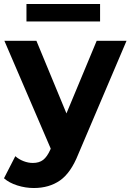

<svg xmlns="http://www.w3.org/2000/svg" viewBox="-30 -743 656 965"><path d="M606 -538 363 33Q326 126 271.5 164Q217 202 140 202Q98 202 57 189Q16 176 -10 153L47 42Q65 58 88.5 67Q112 76 135 76Q167 76 187 60.5Q207 45 223 9L225 4L-8 -538H153L304 -173L456 -538ZM103 -723H473V-635H103Z"/></svg>

Font: CMG Sans
Style: Bold
Weight: 700
Designer: Julieta Ulanovsky
Foundry: Julieta Ulanovsky
Version: Version 7.200